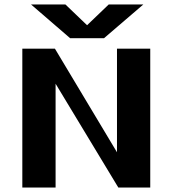

<svg xmlns="http://www.w3.org/2000/svg" viewBox="-20 -840 774 860"><path d="M294 -669 119 -820H273L370 -727L467 -820H622L446 -669ZM504 -622H653V0H510L229 -465V0H80V-622H226L504 -158Z"/></svg>

Font: Sarpanch
Style: Bold
Weight: 700
Designer: Manushi Parikh (Devanagari and Latin), Jyotish Sonowal (Devanagari)
Foundry: Indian Type Foundry
Version: Version 2.004;PS 1.0;hotconv 1.0.78;makeotf.lib2.5.61930; tt